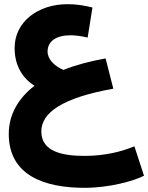

<svg xmlns="http://www.w3.org/2000/svg" viewBox="-20 -629 710 920"><path d="M670 213 624 72C564 97 484 118 385 118C280 118 178 98 178 1C178 -88 276 -160 523 -204L486 -349C412 -336 344 -318 284 -294C241 -312 208 -345 208 -382C208 -431 249 -460 318 -460C339 -460 372 -456 400 -449L423 -593C382 -603 348 -609 303 -609C164 -609 50 -526 50 -399C50 -310 92 -252 145 -218C68 -158 22 -81 22 13C22 214 197 271 385 271C504 271 622 238 670 213Z"/></svg>

Font: Noto Sans Arabic UI Extra
Style: Regular
Weight: 800
Designer: Nadine Chahine - Monotype Design Team
Foundry: Monotype Imaging Inc.
Version: Version 1.900